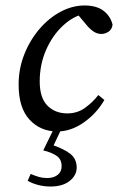

<svg xmlns="http://www.w3.org/2000/svg" viewBox="-20 -469 431 701"><path d="M189 11Q128 11 88 -32Q48 -75 48 -160Q48 -218 68.5 -270Q89 -322 123.5 -362.5Q158 -403 201 -426Q244 -449 289 -449Q332 -449 357.5 -430Q383 -411 391 -379Q389 -362 376.5 -353.5Q364 -345 350 -345Q334 -345 320 -355Q306 -365 295 -379L253 -429L293 -420Q248 -411 209.5 -375Q171 -339 148 -286Q125 -233 125 -172Q125 -112 153 -83.5Q181 -55 226 -55Q263 -55 291.5 -76Q320 -97 339 -122L361 -104Q333 -55 286 -22Q239 11 189 11ZM138 80 177 0H205L168 78L165 58Q213 74 236.5 92.5Q260 111 260 143Q260 171 234.5 191.5Q209 212 164 212Q140 212 118 206Q96 200 81 191L92 166Q108 173 122 177Q136 181 152 181Q176 181 190.5 169.5Q205 158 205 138Q205 113 187.5 100.5Q170 88 138 80Z"/></svg>

Font: Lisu Bosa
Style: Italic
Weight: 400
Italic angle: -19°
Designer: David Morse, Annie Olsen, Victor Gaultney, Frank Grießhammer (Latin)
Foundry: SIL International
Version: Version 2.000